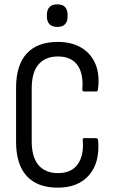

<svg xmlns="http://www.w3.org/2000/svg" viewBox="-20 -856 525 884"><path d="M246 8Q152 8 103 -45.5Q54 -99 54 -203V-452Q54 -556 103 -609.5Q152 -663 246 -663Q310 -663 354.5 -636.5Q399 -610 419.5 -561Q440 -512 431 -445Q431 -435 423 -435H367Q359 -435 359 -444Q365 -518 336 -557Q307 -596 247 -596Q189 -596 157.5 -559.5Q126 -523 126 -449V-206Q126 -132 157.5 -95.5Q189 -59 247 -59Q309 -59 338 -100Q367 -141 361 -211Q359 -220 368 -220H422Q431 -220 432 -209Q440 -107 390 -49.5Q340 8 246 8ZM244 -732Q220 -732 208 -744.5Q196 -757 196 -779V-788Q196 -811 208 -823.5Q220 -836 244 -836Q268 -836 279.5 -823.5Q291 -811 291 -788V-779Q291 -757 279.5 -744.5Q268 -732 244 -732Z"/></svg>

Font: Sofia Sans Condensed
Style: Regular
Weight: 400
Designer: Botio Nikoltchev, Ani Petrova
Foundry: lettersoup
Version: Version 4.100